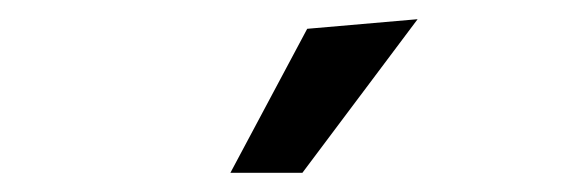

<svg xmlns="http://www.w3.org/2000/svg" viewBox="-20 -780 590 200"><path d="M300 -750 415 -760 295 -600H220Z"/></svg>

Font: B612
Style: Regular
Weight: 400
Designer: Nicolas Chauveau, Thomas Paillot, Jonathan Favre-Lamarine, Jean-Luc Vinot
Foundry: AIRBUS
Version: Version 1.008